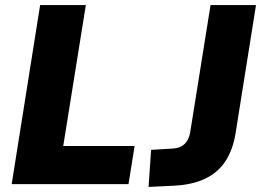

<svg xmlns="http://www.w3.org/2000/svg" viewBox="-20 -725 1028 756"><path d="M26 0 138 -705H318L229 -150H510L486 0ZM565 11 575 -135 659 -140Q680 -141 694.5 -149Q709 -157 718 -172.5Q727 -188 730 -211L809 -705H988L908 -203Q898 -138 869 -92.5Q840 -47 790 -22.5Q740 2 668 6Z"/></svg>

Font: Nunito Sans 10pt SemiCondensed Black
Style: Italic
Weight: 900
Width: 4
Italic angle: -9°
Designer: Vernon Adams
Foundry: Vernon Adams
Version: Version 3.101;gftools[0.9.27]